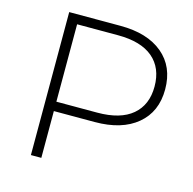

<svg xmlns="http://www.w3.org/2000/svg" viewBox="-103 -804 912 908"><g transform="rotate(15 353.0 -350.0)"><path d="M126 0V-700H377Q509 -700 584 -637.5Q659 -575 659 -464Q659 -354 584 -291.5Q509 -229 377 -229H177V0ZM177 -275H377Q490 -275 548.5 -324.5Q607 -374 607 -464Q607 -555 548.5 -604.5Q490 -654 377 -654H177Z"/></g></svg>

Font: Montserrat Light
Style: Regular
Weight: 300
Designer: Julieta Ulanovsky
Foundry: Julieta Ulanovsky
Version: Version 9.000; ttfautohint (v1.8.4.7-5d5b)